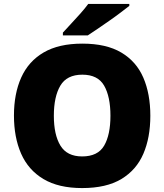

<svg xmlns="http://www.w3.org/2000/svg" viewBox="-20 -947 837 977"><path d="M745 -358Q745 -247 709.5 -164.5Q674 -82 597.5 -36Q521 10 398 10Q278 10 201 -36Q124 -82 87.5 -165Q51 -248 51 -359Q51 -470 88 -552.5Q125 -635 202 -680Q279 -725 399 -725Q521 -725 597.5 -679.5Q674 -634 709.5 -551.5Q745 -469 745 -358ZM254 -358Q254 -261 287.5 -206Q321 -151 398 -151Q478 -151 510 -206Q542 -261 542 -358Q542 -455 510 -511Q478 -567 399 -567Q320 -567 287 -511Q254 -455 254 -358ZM638 -917Q620 -903 593 -882.5Q566 -862 535 -840.5Q504 -819 475.5 -799.5Q447 -780 427 -767H300V-781Q317 -800 341 -825.5Q365 -851 389 -878Q413 -905 429 -927H638Z"/></svg>

Font: Noto Sans Georgian Black
Style: Regular
Weight: 900
Designer: Monotype Design Team, Akaki Razmadze
Foundry: Google LLC
Version: Version 2.005; ttfautohint (v1.8.4.7-5d5b)